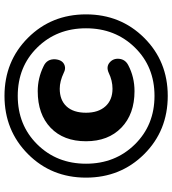

<svg xmlns="http://www.w3.org/2000/svg" viewBox="24 -780 767 855"><g transform="rotate(-90 407.5 -352.5)"><path d="M408 11Q253 11 148.5 -94Q44 -199 44 -353Q44 -507 149 -611.5Q254 -716 408 -716Q562 -716 666.5 -611.5Q771 -507 771 -353Q771 -199 666.5 -94Q562 11 408 11ZM192 -135.5Q278 -48 408 -48Q538 -48 623.5 -135.5Q709 -223 709 -353Q709 -483 623.5 -570Q538 -657 408 -657Q278 -657 192 -570Q106 -483 106 -353Q106 -223 192 -135.5ZM429 -137Q327 -137 266.5 -195.5Q206 -254 206 -353Q206 -453 266 -510.5Q326 -568 429 -568Q487 -568 540 -542Q573 -527 571 -490Q568 -456 543 -448Q528 -443 511 -452Q473 -470 440 -470Q389 -470 361 -439.5Q333 -409 333 -353Q333 -298 361.5 -266.5Q390 -235 440 -235Q476 -235 511 -252Q538 -264 557 -247.5Q576 -231 573 -204.5Q570 -178 545 -165Q492 -137 429 -137Z"/></g></svg>

Font: Nunito ExtraBold
Style: Regular
Weight: 800
Designer: Vernon Adams
Foundry: Vernon Adams
Version: Version 3.602